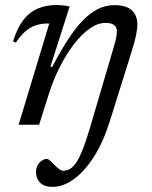

<svg xmlns="http://www.w3.org/2000/svg" viewBox="-20 -499 606 768"><path d="M190 248.5Q156.5 248.5 140.2 231.5Q124 214.5 124 189.5Q124 166 138.2 151.2Q152.5 136.5 168 136.5Q171.5 136.5 179.8 143.2Q188 150 198.5 161.5Q209.5 172.5 217.8 178.2Q226 184 231.5 184Q244.5 184 256.5 178.5Q268.5 173 281 156.8Q293.5 140.5 307.2 107.8Q321 75 337.5 20.5L434.5 -309Q439 -324.5 442 -336.2Q445 -348 446.2 -357.5Q447.5 -367 447.5 -375Q447.5 -389.5 436.8 -398.5Q426 -407.5 402 -407.5Q371.5 -407.5 339.2 -385Q307 -362.5 276.2 -322.8Q245.5 -283 219 -230.8Q192.5 -178.5 174 -119L136.5 0H54.5L177 -405Q175.5 -405 174 -405Q172.5 -405 171 -405Q145.5 -405 123.8 -398Q102 -391 82.2 -374.2Q62.5 -357.5 43.5 -328.5L32 -333.5Q50 -390.5 75.8 -422Q101.5 -453.5 134.8 -466.2Q168 -479 206.5 -479Q215.5 -479 224 -478.2Q232.5 -477.5 241 -476.2Q249.5 -475 258.5 -473L181.5 -231.5H189Q220.5 -292 250.2 -338.2Q280 -384.5 310 -415.8Q340 -447 371.5 -462.8Q403 -478.5 437.5 -478.5Q485.5 -478.5 507.5 -457.5Q529.5 -436.5 529.5 -402Q529.5 -384.5 524.5 -359Q519.5 -333.5 507 -294.5L420 -16.5Q393.5 68.5 355.8 127.8Q318 187 275.2 217.8Q232.5 248.5 190 248.5Z"/></svg>

Font: Newsreader 12pt
Style: Italic
Weight: 400
Italic angle: -17°
Version: Version 1.003